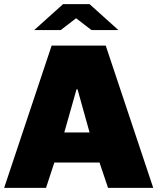

<svg xmlns="http://www.w3.org/2000/svg" viewBox="-25 -906 759 926"><path d="M455 -122H237L197 0H-5L224 -686H485L714 0H496ZM349 -475H344L285 -267H407ZM342 -818 268 -761H140L279 -886H407L546 -761H416Z"/></svg>

Font: Chivo Black
Style: Regular
Weight: 900
Designer: Hector Gatti
Foundry: Omnibus-Type
Version: Version 1.007